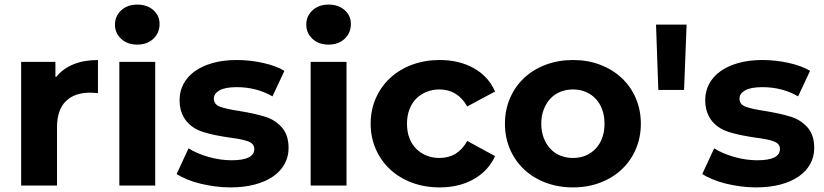

<svg xmlns="http://www.w3.org/2000/svg" viewBox="-20 -807 3585 835"><path d="M225 -473Q254 -509 300 -527.5Q346 -546 406 -546V-402Q393 -403 384.5 -403.5Q376 -404 371 -404Q304 -404 266 -366.5Q228 -329 228 -254V0H72V-538H221V-473Z M499 -538H655V0H499ZM480 -700Q480 -737 507 -762Q534 -787 577 -787Q620 -787 647 -763Q674 -739 674 -703Q674 -664 647 -638.5Q620 -613 577 -613Q534 -613 507 -638Q480 -663 480 -700Z M748 -50 800 -162Q836 -139 887 -124.5Q938 -110 987 -110Q1086 -110 1086 -159Q1086 -182 1059.5 -192Q1033 -202 976 -209Q943 -214 916 -219.5Q889 -225 867 -232Q846 -238 826.5 -249.5Q807 -261 792.5 -278Q778 -295 769.5 -318.5Q761 -342 761 -372Q761 -410 778 -442Q795 -474 827 -497Q859 -520 905 -533Q951 -546 1010 -546Q1067 -546 1123.5 -533.5Q1180 -521 1217 -499L1165 -388Q1095 -428 1010 -428Q959 -428 934.5 -414Q910 -400 910 -378Q910 -353 936.5 -343Q963 -333 1023 -324Q1089 -313 1131 -300Q1173 -288 1204 -255Q1235 -222 1235 -163Q1235 -125 1217.5 -93.5Q1200 -62 1167.5 -39.5Q1135 -17 1088 -4.5Q1041 8 981 8Q948 8 914.5 3.5Q881 -1 850.5 -8.5Q820 -16 793.5 -27Q767 -38 748 -50Z M1331 -538H1487V0H1331ZM1312 -700Q1312 -737 1339 -762Q1366 -787 1409 -787Q1452 -787 1479 -763Q1506 -739 1506 -703Q1506 -664 1479 -638.5Q1452 -613 1409 -613Q1366 -613 1339 -638Q1312 -663 1312 -700Z M1592 -269Q1592 -329 1614.5 -380Q1637 -431 1677 -468Q1717 -505 1772 -525.5Q1827 -546 1892 -546Q1977 -546 2040.5 -510.5Q2104 -475 2133 -409L2012 -344Q1970 -418 1891 -418Q1861 -418 1835 -407.5Q1809 -397 1790 -378Q1771 -359 1760.5 -331Q1750 -303 1750 -269Q1750 -234 1760.5 -206.5Q1771 -179 1790 -160Q1809 -141 1835 -130.5Q1861 -120 1891 -120Q1971 -120 2012 -194L2133 -128Q2104 -64 2040.5 -28Q1977 8 1892 8Q1827 8 1772 -12.5Q1717 -33 1677 -70Q1637 -107 1614.5 -158Q1592 -209 1592 -269Z M2176 -269Q2176 -329 2198 -380Q2220 -431 2259.5 -468Q2299 -505 2353.5 -525.5Q2408 -546 2472 -546Q2536 -546 2590 -525.5Q2644 -505 2683.5 -468Q2723 -431 2745 -380Q2767 -329 2767 -269Q2767 -209 2745 -158Q2723 -107 2683.5 -70Q2644 -33 2590 -12.5Q2536 8 2472 8Q2408 8 2353.5 -12.5Q2299 -33 2259.5 -70Q2220 -107 2198 -158Q2176 -209 2176 -269ZM2609 -269Q2609 -303 2599 -330.5Q2589 -358 2570.5 -377.5Q2552 -397 2527 -407.5Q2502 -418 2472 -418Q2442 -418 2416.5 -407.5Q2391 -397 2373 -377.5Q2355 -358 2344.5 -330.5Q2334 -303 2334 -269Q2334 -235 2344.5 -207.5Q2355 -180 2373 -160.5Q2391 -141 2416.5 -130.5Q2442 -120 2472 -120Q2502 -120 2527 -130.5Q2552 -141 2570.5 -160.5Q2589 -180 2599 -207.5Q2609 -235 2609 -269Z M2833 -700H2966L2955 -416H2843Z M3034 -50 3086 -162Q3122 -139 3173 -124.5Q3224 -110 3273 -110Q3372 -110 3372 -159Q3372 -182 3345.5 -192Q3319 -202 3262 -209Q3229 -214 3202 -219.5Q3175 -225 3153 -232Q3132 -238 3112.5 -249.5Q3093 -261 3078.5 -278Q3064 -295 3055.5 -318.5Q3047 -342 3047 -372Q3047 -410 3064 -442Q3081 -474 3113 -497Q3145 -520 3191 -533Q3237 -546 3296 -546Q3353 -546 3409.5 -533.5Q3466 -521 3503 -499L3451 -388Q3381 -428 3296 -428Q3245 -428 3220.5 -414Q3196 -400 3196 -378Q3196 -353 3222.5 -343Q3249 -333 3309 -324Q3375 -313 3417 -300Q3459 -288 3490 -255Q3521 -222 3521 -163Q3521 -125 3503.5 -93.5Q3486 -62 3453.5 -39.5Q3421 -17 3374 -4.5Q3327 8 3267 8Q3234 8 3200.5 3.5Q3167 -1 3136.5 -8.5Q3106 -16 3079.5 -27Q3053 -38 3034 -50Z"/></svg>

Font: CMG Sans
Style: Bold
Weight: 700
Designer: Julieta Ulanovsky
Foundry: Julieta Ulanovsky
Version: Version 7.200